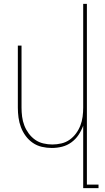

<svg xmlns="http://www.w3.org/2000/svg" viewBox="-20 -755 540 990"><path d="M409 215V-107Q400 -82 385 -59.5Q370 -37 348 -21Q326 -5 300 1.5Q274 8 247 8Q221 8 195.5 2Q170 -4 149 -18.5Q128 -33 112.5 -54Q97 -75 88 -99Q79 -123 75.5 -148.5Q72 -174 72 -200V-520H91V-200Q91 -177 94 -153.5Q97 -130 105.5 -108Q114 -86 128 -67Q142 -48 161 -34.5Q180 -21 203.5 -15.5Q227 -10 250 -10Q273 -10 296.5 -15.5Q320 -21 339 -34.5Q358 -48 372 -67Q386 -86 394.5 -108Q403 -130 406 -153.5Q409 -177 409 -200V-735H428V197H488V215Z"/></svg>

Font: Iosevka Term Curly Thin
Style: Regular
Weight: 100
Designer: Belleve Invis
Foundry: Belleve Invis
Version: Version 32.3.0